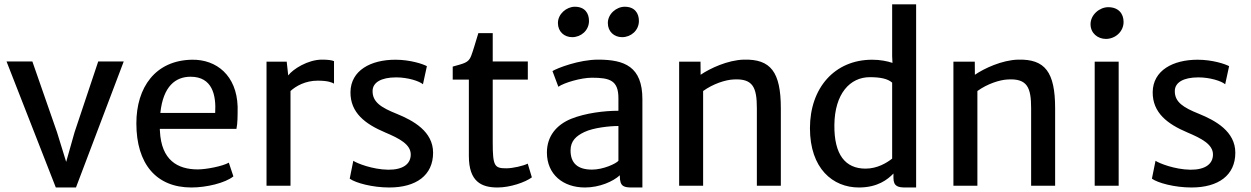

<svg xmlns="http://www.w3.org/2000/svg" viewBox="-20 -832 5602 860"><path d="M230 7.8H320.3L534.2 -556.6H419.9L314 -239.7L276.4 -106.9L235.4 -239.7L125 -556.6H9.3Z M590.8 -279.3C590.8 -98.6 679.2 7.8 837.4 7.8C904.3 7.8 988.8 -12.2 1025.4 -42L1004.9 -103.5C977.5 -87.4 903.3 -73.2 866.2 -73.2C775.4 -73.2 702.6 -114.3 696.3 -245.1C696.3 -248.5 695.8 -251.5 695.8 -254.9H1039.1C1044.4 -279.8 1044.4 -312.5 1044.4 -354.5C1040 -493.7 950.2 -566.4 839.4 -564.5C676.3 -561.5 590.8 -441.4 590.8 -279.3ZM698.2 -326.2C710.9 -446.3 766.6 -488.3 833.5 -488.3C931.2 -488.3 948.7 -405.8 943.8 -326.2Z M1173.8 0H1281.2V-424.3C1305.7 -446.8 1348.1 -470.7 1402.8 -470.7C1448.7 -470.7 1466.3 -462.9 1476.1 -457.5V-558.1C1466.3 -562.5 1448.2 -564.9 1421.9 -564.9C1358.9 -564.9 1291.5 -522 1271 -494.1L1264.2 -555.7H1173.8Z M1546.4 -31.7C1572.8 -12.7 1647.5 7.8 1723.6 7.8C1844.2 7.8 1919.9 -46.9 1919.9 -147.9C1919.9 -243.2 1831.5 -292 1756.8 -322.3C1689 -349.6 1647.5 -374 1648.9 -425.8C1649.9 -461.9 1686 -485.4 1754.4 -485.4C1806.2 -485.4 1857.4 -469.2 1874.5 -454.6L1892.1 -535.6C1875.5 -544.9 1818.4 -564.5 1751 -564.5C1640.6 -564.5 1551.3 -516.6 1549.8 -419.9C1548.8 -326.7 1616.2 -276.4 1705.1 -238.8C1768.6 -211.9 1819.8 -185.5 1819.8 -140.1C1819.8 -96.7 1784.2 -71.3 1718.8 -71.8C1647.9 -72.8 1577.6 -101.1 1562.5 -111.8Z M2080.1 -133.3C2080.1 -18.1 2136.7 7.8 2208.5 7.8C2264.6 7.8 2332 -15.1 2362.3 -37.6L2343.8 -99.1C2325.2 -89.4 2277.3 -78.1 2248.5 -78.1C2195.3 -78.1 2187 -86.9 2187 -193.8V-475.6H2344.2V-556.6H2187V-683.6H2122.6C2108.9 -639.2 2099.1 -604 2090.3 -581.5C2078.6 -549.8 2056.6 -547.9 2007.8 -533.7V-475.6H2080.1Z M2429.7 -148.9C2429.7 -51.3 2501.5 7.8 2600.1 7.8C2666 7.8 2726.6 -19.5 2756.3 -46.9V-43C2756.3 5.4 2776.4 7.8 2813.5 7.8H2857.4V-387.7C2857.4 -533.7 2777.3 -564.9 2659.2 -564.9C2572.8 -564.9 2475.1 -526.4 2454.6 -513.7L2481 -443.4C2506.3 -461.4 2582.5 -483.9 2631.3 -483.9C2711.9 -483.9 2750 -471.7 2750 -392.1V-335.9C2687 -335.9 2602.5 -325.7 2538.1 -299.8C2471.7 -272.5 2429.7 -221.2 2429.7 -148.9ZM2535.6 -158.2C2535.6 -201.2 2561.5 -223.6 2597.7 -240.7C2637.7 -259.8 2709.5 -267.6 2750 -267.6V-111.8C2738.8 -98.6 2681.6 -72.3 2631.8 -72.3C2566.9 -72.3 2535.6 -101.6 2535.6 -158.2ZM2766.6 -665.5C2805.7 -665.5 2841.8 -695.3 2841.8 -738.3C2841.8 -773.4 2822.3 -801.8 2778.3 -801.8C2740.7 -801.8 2702.6 -769.5 2702.6 -729C2702.6 -689.9 2731.4 -665.5 2766.6 -665.5ZM2543 -665.5C2582 -665.5 2618.2 -695.3 2618.2 -738.3C2618.2 -773.4 2599.1 -801.8 2554.7 -801.8C2517.6 -801.8 2479 -769.5 2479 -729C2479 -689.9 2507.8 -665.5 2543 -665.5Z M3022 0H3129.4V-424.3C3173.8 -456.5 3229.5 -474.6 3266.1 -476.1C3353 -481 3370.1 -439.9 3370.1 -347.2V0H3477.5V-346.7C3477.5 -509.8 3432.1 -567.9 3312 -564.9C3239.3 -563 3159.7 -525.4 3118.2 -497.1L3117.7 -555.7H3022Z M3607.9 -257.8C3607.9 -77.1 3710.4 7.8 3827.1 7.8C3911.6 7.8 3956.1 -28.3 3981.9 -54.7V-35.2C3981.9 3.9 4003.9 7.8 4037.1 7.8H4083.5V-812.5H3976.1V-580.6L3977.5 -550.3C3954.1 -558.1 3922.9 -564.5 3886.7 -564.5C3718.3 -564.5 3607.9 -438 3607.9 -257.8ZM3856.9 -76.7C3766.6 -76.7 3715.8 -138.7 3717.3 -272.5C3718.8 -412.1 3787.1 -486.3 3876 -486.3C3923.3 -486.3 3956.1 -479.5 3976.1 -461.9V-121.6C3952.6 -103 3910.2 -76.7 3856.9 -76.7Z M4250.5 0H4357.9V-424.3C4402.3 -456.5 4458 -474.6 4494.6 -476.1C4581.5 -481 4598.6 -439.9 4598.6 -347.2V0H4706.1V-346.7C4706.1 -509.8 4660.6 -567.9 4540.5 -564.9C4467.8 -563 4388.2 -525.4 4346.7 -497.1L4346.2 -555.7H4250.5Z M4883.3 0H4990.7V-555.7H4883.3ZM4933.6 -657.7C4974.1 -657.7 5012.7 -689 5012.7 -733.9C5012.7 -770.5 4990.2 -799.8 4943.8 -799.8C4905.3 -799.8 4864.7 -766.1 4864.7 -723.6C4864.7 -683.1 4897 -657.7 4933.6 -657.7Z M5139.6 -31.7C5166 -12.7 5240.7 7.8 5316.9 7.8C5437.5 7.8 5513.2 -46.9 5513.2 -147.9C5513.2 -243.2 5424.8 -292 5350.1 -322.3C5282.2 -349.6 5240.7 -374 5242.2 -425.8C5243.2 -461.9 5279.3 -485.4 5347.7 -485.4C5399.4 -485.4 5450.7 -469.2 5467.8 -454.6L5485.4 -535.6C5468.8 -544.9 5411.6 -564.5 5344.2 -564.5C5233.9 -564.5 5144.5 -516.6 5143.1 -419.9C5142.1 -326.7 5209.5 -276.4 5298.3 -238.8C5361.8 -211.9 5413.1 -185.5 5413.1 -140.1C5413.1 -96.7 5377.4 -71.3 5312 -71.8C5241.2 -72.8 5170.9 -101.1 5155.8 -111.8Z"/></svg>

Font: Merriweather Sans
Style: Regular
Weight: 400
Designer: Eben Sorkin ( eben@eyebytes.com )
Foundry: Eben Sorkin
Version: Version 1.003